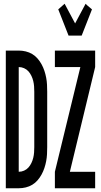

<svg xmlns="http://www.w3.org/2000/svg" viewBox="-20 -1005 540 1025"><path d="M11 0V-735H80Q99 -735 117.5 -730.5Q136 -726 152 -716.5Q168 -707 180.5 -692.5Q193 -678 202 -661.5Q211 -645 217 -627Q223 -609 226.5 -590.5Q230 -572 231 -553Q232 -534 232 -515V-220Q232 -201 231 -182Q230 -163 226.5 -144.5Q223 -126 217 -108Q211 -90 202 -73.5Q193 -57 180.5 -42.5Q168 -28 152 -18.5Q136 -9 117.5 -4.5Q99 0 80 0ZM80 -88Q95 -88 108.5 -94Q122 -100 131.5 -110.5Q141 -121 147.5 -134.5Q154 -148 157.5 -162.5Q161 -177 162 -191.5Q163 -206 163 -220V-515Q163 -529 162 -543.5Q161 -558 157.5 -572.5Q154 -587 147.5 -600.5Q141 -614 131.5 -624.5Q122 -635 108.5 -641Q95 -647 80 -647ZM346 -815 291 -955 325 -985 381 -880 437 -985 445 -977 471 -955 416 -815ZM273 0V-88L409 -647H273V-735H488V-647L353 -88H488V0Z"/></svg>

Font: Iosevka Semibold
Style: Regular
Weight: 600
Monospace: yes
Designer: Belleve Invis
Foundry: Belleve Invis
Version: Version 33.2.3; ttfautohint (v1.8.4)